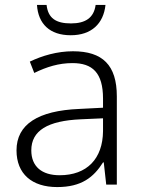

<svg xmlns="http://www.w3.org/2000/svg" viewBox="-20 -749 576 779"><path d="M408 -729H368C361 -677 327 -654 268 -654C207 -654 175 -675 169 -729H130C135 -652 182 -606 267 -606C351 -606 400 -653 408 -729ZM276 -541C212 -541 151 -523 101 -499L119 -453C170 -478 219 -493 274 -493C355 -493 398 -454 398 -349V-312L301 -307C135 -300 47 -245 47 -139C47 -43 110 10 212 10C311 10 360 -30 398 -90H401L411 0H454V-358C454 -485 396 -541 276 -541ZM308 -265 398 -269V-217C397 -105 333 -38 222 -38C150 -38 107 -73 107 -139C107 -219 173 -259 308 -265Z"/></svg>

Font: Noto Sans Sinhala UI Light
Style: Regular
Weight: 300
Designer: Jelle Bosma - Monotype Design Team
Foundry: Monotype Imaging Inc.
Version: Version 2.006